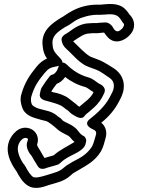

<svg xmlns="http://www.w3.org/2000/svg" viewBox="-20 -682 701 948"><path d="M436 -518H457C471 -518 480 -521 494 -521C500 -512 506 -505 513 -497C549 -460 595 -483 617 -505C629 -517 638 -530 641 -547C648 -585 621 -608 619 -611C613 -621 605 -630 597 -638C565 -669 519 -663 476 -659H459C411 -659 369 -646 336 -628C312 -616 294 -600 279 -593C278 -593 277 -592 276 -591C240 -568 179 -530 191 -452C193 -429 200 -409 212 -393C194 -385 176 -372 160 -352C127 -312 101 -273 85 -215C78 -190 84 -167 90 -150C100 -120 132 -105 153 -99L167 -95C180 -91 190 -88 209 -84C220 -80 249 -57 254 -52C283 -23 316 -17 326 -4C332 4 339 11 348 19C315 40 276 57 245 85L231 89C221 92 212 94 200 98C200 98 199 98 199 97L190 82C187 76 182 68 178 61C173 52 163 39 163 32C176 -3 158 -36 129 -47C74 -67 37 -15 26 12C3 70 35 124 53 152C55 155 59 160 61 163C73 185 90 219 120 236C158 258 204 237 223 231C260 220 296 214 329 184C339 175 338 175 347 170C398 139 446 119 478 66C491 43 495 22 501 1C511 -32 500 -60 480 -76C516 -105 546 -139 567 -180C576 -197 589 -219 591 -248C595 -301 564 -332 535 -349C523 -357 506 -367 492 -375C469 -388 445 -394 425 -403C397 -420 369 -451 341 -478C371 -497 394 -517 424 -517C429 -517 430 -518 436 -518ZM495 -610H497C546 -615 561 -608 576 -586C592 -559 594 -568 592 -557C591 -554 589 -547 583 -541C557 -513 544 -534 535 -551C533 -555 516 -574 497 -571C480 -571 469 -569 456 -568H436C431 -568 424 -567 421 -567C365 -566 331 -529 309 -517C297 -511 282 -500 284 -484C288 -453 311 -438 317 -432C341 -410 364 -380 401 -359C402 -359 402 -358 403 -358C426 -347 451 -341 468 -332C481 -325 494 -316 507 -307C529 -292 544 -284 542 -252C541 -237 533 -223 523 -204C500 -159 459 -122 422 -93C417 -89 398 -72 421 -54C424 -51 427 -50 432 -47L447 -39C453 -35 458 -28 453 -14C446 8 443 25 435 40C418 68 393 89 359 106C346 112 330 122 322 127C311 133 304 138 295 146C273 166 251 170 209 183C183 191 157 198 144 192C131 184 117 162 105 139C102 133 97 128 94 124C76 96 60 59 72 30C80 11 95 -3 109 -1C116 0 121 4 116 15C102 46 128 79 137 89C142 97 143 101 147 107L157 123C161 129 164 136 169 142C177 153 193 154 205 149C217 144 229 142 245 137L265 131C269 130 272 127 275 125C294 107 307 99 332 86C351 76 395 58 402 30L405 18C408 6 401 -7 392 -11C382 -16 375 -23 367 -34C343 -67 302 -76 290 -87C277 -102 269 -104 266 -107C256 -117 241 -126 223 -132C207 -137 198 -138 181 -143L167 -147C149 -154 139 -162 137 -167C132 -181 132 -190 134 -203C148 -253 168 -282 199 -320C219 -344 229 -348 253 -353C256 -353 256 -354 258 -354C258 -354 264 -355 271 -357C270 -354 268 -351 267 -347C263 -332 250 -316 240 -314C234 -313 228 -309 225 -305C212 -288 201 -274 190 -256C179 -241 179 -226 177 -219C171 -195 197 -186 217 -182C242 -175 274 -167 290 -155C298 -149 305 -143 317 -135C321 -132 327 -123 341 -115C357 -106 383 -88 398 -110C403 -118 414 -124 429 -138C451 -156 468 -173 484 -201C488 -208 491 -215 494 -221C510 -254 469 -269 469 -269C455 -277 441 -293 416 -300C372 -312 337 -336 310 -363C310 -363 299 -374 288 -373C289 -379 285 -386 276 -396C255 -418 242 -430 240 -457V-459C233 -503 263 -524 301 -548C327 -560 343 -576 359 -584C383 -597 425 -609 459 -609H477C483 -609 490 -610 495 -610ZM233 -230C242 -245 248 -252 260 -268C276 -274 290 -285 302 -302C329 -280 364 -262 402 -252C413 -248 423 -238 442 -227C428 -196 397 -178 372 -155C360 -161 364 -163 345 -176C338 -181 334 -185 321 -195C299 -212 269 -222 240 -227C240 -227 237 -229 233 -230Z"/></svg>

Font: Dictator
Style: Stencil
Weight: 500
Version: Version MIL.1277